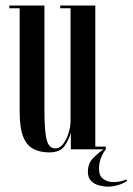

<svg xmlns="http://www.w3.org/2000/svg" viewBox="-20 -543 482 698"><path d="M159.5 11Q126.5 11 102 -1.2Q77.5 -13.5 64.5 -45.5Q51.5 -77.5 51.5 -136.5V-513H14V-523H141.5V-143.5Q141.5 -65.5 149.8 -34.5Q158 -3.5 180.5 -3.5Q198 -3.5 210.5 -20.8Q223 -38 229.8 -61Q236.5 -84 236.5 -101.5V-513H199V-523H326.5V-10H364.5V0Q355.5 11 347.8 29.2Q340 47.5 340 71Q340 97 356 108Q372 119 392.5 119Q406 119 418.5 116.2Q431 113.5 438.5 109.5L442.5 114Q431 123 411.5 129.2Q392 135.5 374 135.5Q357.5 135.5 340.2 131Q323 126.5 311.2 114.8Q299.5 103 299.5 81.5Q299.5 50.5 319.2 31Q339 11.5 356.5 0H237.5V-60.5Q230.5 -35 214.5 -12Q198.5 11 159.5 11Z"/></svg>

Font: Imbue 100pt Medium
Style: Regular
Weight: 500
Designer: Tyler Finck
Foundry: Etcetera Type Company
Version: Version 1.102; ttfautohint (v1.8.3)